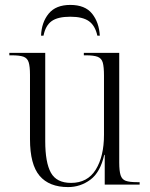

<svg xmlns="http://www.w3.org/2000/svg" viewBox="-20 -751 610 781"><path d="M257 10Q180 10 141 -36Q102 -82 102 -185V-447Q102 -481 96.5 -498Q91 -515 75 -520.5Q59 -526 27 -526H18V-536H164V-177Q164 -90 187 -48.5Q210 -7 269 -7Q336 -7 369.5 -61Q403 -115 403 -203V-443Q403 -479 398 -496.5Q393 -514 377 -520Q361 -526 329 -526H321V-536H465V-90Q465 -56 470.5 -38.5Q476 -21 491.5 -15.5Q507 -10 537 -10H548V0H406V-121H404Q388 -50 347.5 -20Q307 10 257 10ZM147 -606Q149 -660 178 -695.5Q207 -731 266 -731Q326 -731 354.5 -695.5Q383 -660 386 -606H376Q367 -647 341.5 -665Q316 -683 266 -683Q215 -683 190 -665Q165 -647 157 -606Z"/></svg>

Font: Noto Serif Display SemiCondensed Light
Style: Regular
Weight: 300
Width: 4
Designer: Monotype Design Team
Foundry: Monotype Imaging Inc.
Version: Version 2.009